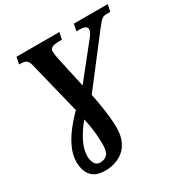

<svg xmlns="http://www.w3.org/2000/svg" viewBox="-212 -877 1223 1280"><g transform="rotate(-30 399.0 -237.0)"><path d="M232 240Q176 240 145.5 219Q115 198 103 165Q91 132 91 96Q91 42 115.5 -12Q140 -66 179 -116Q218 -166 261 -208L161 -613Q154 -643 138.5 -652Q123 -661 98 -661H85L96 -714H426L415 -661H392Q360 -661 341 -653Q322 -645 322 -621Q322 -613 323.5 -601Q325 -589 329 -569L382 -328L585 -583Q598 -600 602.5 -611Q607 -622 607 -632Q607 -661 550 -661H527L537 -714H798L787 -661H763Q744 -661 731.5 -655.5Q719 -650 706.5 -635.5Q694 -621 673 -594L403 -243Q412 -202 420 -153.5Q428 -105 433 -57.5Q438 -10 438 27Q438 88 419 129.5Q400 171 369.5 195Q339 219 303 229.5Q267 240 232 240ZM227 176Q261 176 281.5 156Q302 136 302 75Q302 18 294.5 -36Q287 -90 278 -126Q232 -71 202.5 -13Q173 45 173 97Q173 129 186 152.5Q199 176 227 176Z"/></g></svg>

Font: Noto Serif
Style: Bold Italic
Weight: 700
Italic angle: -12°
Designer: Monotype Design Team
Foundry: Monotype Imaging Inc.
Version: Version 2.013